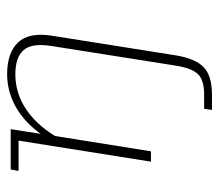

<svg xmlns="http://www.w3.org/2000/svg" viewBox="-58 -385 614 538"><g transform="rotate(-90 249.0 -116.0)"><path d="M210 171 213 149H253Q294 149 310.5 131.5Q327 114 334 70L389 -278Q398 -334 377.5 -357Q357 -380 310 -380Q257 -380 212 -350Q169 -321 137 -269L94 0H65L124 -371H39L43 -393H156L143 -309Q172 -350 212 -375Q258 -403 310 -403Q370 -403 399 -372.5Q428 -342 418 -278L363 69Q354 124 330 147.5Q306 171 252 171Z"/></g></svg>

Font: Rokkitt SemiBold Thin
Style: Italic
Weight: 250
Italic angle: -9°
Version: Version 3.103